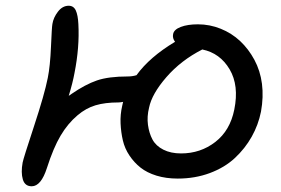

<svg xmlns="http://www.w3.org/2000/svg" viewBox="-20 -712 982 671"><path d="M601.1 -87.9Q560.5 -87.9 527.1 -98.1Q493.7 -108.4 471.2 -126.2Q448.7 -144 432.4 -168.5Q416 -192.9 409.4 -221.2Q402.8 -249.5 401.4 -280.5Q399.9 -311.5 407.2 -342.8Q408.7 -350.1 410.2 -356Q400.4 -354 394 -354Q347.2 -354 313.7 -344Q280.3 -334 251 -309.1Q216.8 -280.3 191.7 -237.8Q166.5 -195.3 144 -125Q123.5 -61 90.8 -61Q66.9 -61 59.8 -85Q52.7 -108.9 59.1 -144Q62 -159.2 98.9 -271Q135.7 -382.8 147 -439.9Q155.3 -480.5 158.2 -549.3Q161.1 -618.2 163.1 -627.9Q166.5 -650.4 182.4 -671.1Q198.2 -691.9 220.2 -691.9Q237.3 -691.9 244.9 -675.5Q252.4 -659.2 253.9 -627.9Q258.3 -546.9 240.2 -456.1Q234.4 -423.8 220.2 -377Q221.2 -377.9 230 -383.8Q278.3 -417 318.8 -430.9Q359.4 -444.8 426.8 -444.8Q442.4 -444.8 457 -449.2Q502.9 -512.7 591.8 -565.9Q582 -578.6 585 -592.8Q587.9 -608.9 611.8 -617.9Q635.7 -627 671.9 -627Q712.9 -627 751.2 -611.6Q789.6 -596.2 819.1 -568.6Q848.6 -541 869.1 -502.9Q889.6 -464.8 895.5 -419.2Q901.4 -373.5 892.1 -321.8Q882.8 -275.4 859.6 -234.1Q836.4 -192.9 800.8 -159.7Q765.1 -126.5 713.4 -107.2Q661.6 -87.9 601.1 -87.9ZM501 -335.9Q493.2 -304.7 497.1 -275.6Q501 -246.6 512.9 -224.4Q524.9 -202.1 550.8 -189Q576.7 -175.8 612.8 -175.8Q680.7 -175.8 732.4 -215.8Q784.2 -255.9 798.8 -329.1Q815.9 -413.1 782.5 -469.7Q749 -526.4 687 -539.1Q612.3 -501 561.5 -442.4Q510.7 -383.8 501 -335.9Z"/></svg>

Font: Shantell Sans Irregular Bouncy
Style: Italic
Weight: 400
Italic angle: -11.31°
Designer: Stephen Nixon, Anya Danilova, Shantell Martin
Foundry: Arrow Type
Version: Version 1.006;[9816181b4]